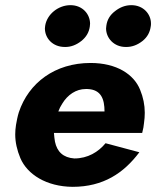

<svg xmlns="http://www.w3.org/2000/svg" viewBox="-20 -714 605 744"><path d="M392 -614C392 -610 391 -607 391 -604C391 -566 422 -532 467 -532C468 -532 469 -532 470 -532C492 -532 513 -540 532 -555C551 -570 561 -589 564 -611C565 -615 565 -619 565 -623C565 -659 536 -694 489 -694C466 -694 445 -686 426 -671C406 -656 395 -637 392 -614ZM155 -614C155 -610 154 -607 154 -604C154 -566 184 -532 231 -532C232 -532 233 -532 234 -532C255 -532 276 -540 295 -555C314 -570 325 -589 328 -611C328 -615 329 -618 329 -622C329 -659 300 -694 253 -694C206 -694 162 -659 155 -614ZM389 -159C361 -125 320 -100 268 -100C225 -103 201 -126 193 -165C191 -176 190 -187 189 -199H531C535 -214 537 -226 538 -237C540 -251 541 -264 541 -277C541 -307 535 -337 523 -366C499 -426 432 -470 331 -470C193 -470 91 -393 53 -279C48 -263 45 -247 42 -230C40 -217 39 -205 39 -193C39 -163 46 -132 59 -101C86 -38 160 9 261 10C381 10 460 -44 520 -124ZM206 -282C210 -293 215 -303 221 -312C242 -347 275 -369 312 -369C314 -369 317 -369 319 -369C372 -367 385 -330 385 -282Z"/></svg>

Font: Jost
Style: Bold Italic
Weight: 700
Italic angle: -5°
Version: Version 3.710